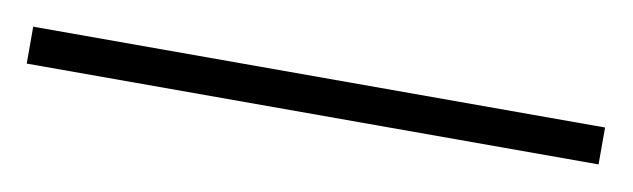

<svg xmlns="http://www.w3.org/2000/svg" viewBox="-22 98 544 165"><g transform="rotate(10 250.0 180.0)"><path d="M499 164.1V196.3H0V164.1Z"/></g></svg>

Font: BabelStone Xiangqi Colour
Style: Regular
Weight: 400
Designer: Andrew West
Foundry: BabelStone
Version: Version 11.001 November 01, 2021